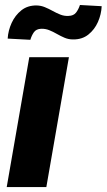

<svg xmlns="http://www.w3.org/2000/svg" viewBox="-20 -761 434 781"><path d="M260.3 -528.3 168.5 0H7.3L99.1 -528.3ZM305.2 -740.7 393.6 -735.8Q392.1 -702.6 378.4 -671.6Q364.7 -640.6 339.4 -620.4Q314 -600.1 276.9 -600.6Q258.8 -600.6 242.7 -607.4Q226.6 -614.3 211.4 -623Q196.3 -631.8 180.4 -638.2Q164.6 -644.5 147.5 -644Q127 -643.1 117.7 -629.6Q108.4 -616.2 103.5 -599.1L11.2 -604Q13.2 -636.7 27.3 -667.7Q41.5 -698.7 66.9 -719Q92.3 -739.3 129.4 -738.8Q147 -738.3 162.8 -731.7Q178.7 -725.1 194.1 -716.6Q209.5 -708 225.3 -701.7Q241.2 -695.3 258.8 -696.3Q279.3 -696.8 289.3 -709.7Q299.3 -722.7 305.2 -740.7Z"/></svg>

Font: Roboto Black
Style: Italic
Weight: 900
Italic angle: -12°
Designer: Christian Robertson
Foundry: Google
Version: Version 3.0; 2020